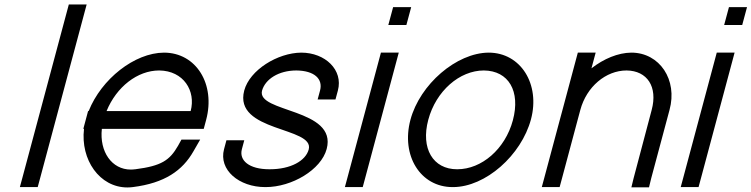

<svg xmlns="http://www.w3.org/2000/svg" viewBox="-20 -819 3370 861"><path d="M277.9 -759 79.9 -20 69.1 20H149.1L159.9 -20L357.9 -759L368.6 -799H288.6Z M457.9 -321C502.4 -429.5 596.3 -503 693.8 -503C803.5 -502 859.1 -411 835 -321ZM356.7 -241C340.4 -102.9 426.5 21.6 551.2 21.6C559.2 21.6 567.4 21 575.6 20C718.5 2 798.5 -54 847.8 -141L877.7 -193H793.7L778.2 -165C740.8 -100 704.1 -75 587.1 -60H586.1C579.3 -59.1 572.7 -58.6 566.3 -58.6C481.5 -58.6 425.6 -138.5 436.7 -241H853.6H893.6L904.3 -281C947.2 -441 860.2 -583 715.2 -583C583 -582.1 434.7 -464.5 377.6 -321H375L364.3 -281L353.6 -241Z M1495.2 -413C1519.8 -505 1438.7 -583 1330.7 -583C1224.4 -582 1099.8 -505 1075.2 -413C1026.1 -226.1 1391.8 -251 1364.4 -148.7C1350.6 -97.4 1282.8 -60 1190.6 -60C1189.4 -60 1188.3 -60 1187.2 -60C1097.2 -60 1051.2 -99.6 1064.7 -150L1075.4 -190H995.4L984.7 -150C959.8 -57 1052.1 20 1169.1 20C1169.9 20 1170.6 20 1171.4 20C1289.1 20 1420 -57.7 1444.9 -150.8C1494 -333.9 1128.4 -313.1 1155.2 -413C1169.8 -464 1229.3 -503 1309.3 -503C1390 -502 1429.1 -465 1415.2 -413L1404.4 -373H1484.4Z M1761.4 -707H1762.4H1802.4L1823.9 -787H1783.9H1782.9H1742.9L1721.4 -707ZM1677.5 -543 1537.4 -20 1526.6 20H1606.6L1617.4 -20L1757.5 -543L1768.2 -583H1688.2Z M1820.6 -282C1777.7 -122 1864.6 20 2009.6 20C2010.1 20 2010.7 20 2011.2 20C2157.6 20 2318 -123.2 2361.1 -283.9C2403.2 -441.1 2315.6 -583 2171.2 -583C2026.9 -582 1863.2 -441 1820.6 -282ZM1900.6 -282C1935.1 -411 2040.8 -503 2149.8 -503C2260.8 -502 2314.9 -410.1 2279.9 -279.6C2245.2 -149.9 2139.4 -60 2031.1 -60C2030.5 -60 2029.9 -60 2029.3 -60C1922.2 -60 1865.9 -152.7 1900.6 -282Z M2632.3 -512.6 2640.5 -543 2651.2 -583H2571.2L2560.5 -543L2502.4 -326L2491.6 -286L2420.4 -20L2409.6 20H2489.6L2500.4 -20L2571.6 -286L2582.4 -326C2610.2 -430 2696.8 -503 2789.8 -503C2882.5 -502 2930.2 -430 2902.4 -326L2821.1 -19L2811.4 21H2890.4L2900.4 -20L2982.4 -326C3019.5 -461 2938.2 -583 2811.2 -583C2751.5 -582.5 2687.3 -555.4 2632.3 -512.6Z M3267.4 -707H3268.4H3308.4L3329.9 -787H3289.9H3288.9H3248.9L3227.4 -707ZM3183.5 -543 3043.4 -20 3032.6 20H3112.6L3123.4 -20L3263.5 -543L3274.2 -583H3194.2Z"/></svg>

Font: Nordica Advanced
Style: RegularObl
Weight: 300
Version: Version 1.07